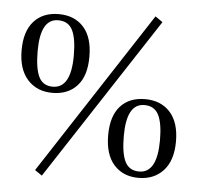

<svg xmlns="http://www.w3.org/2000/svg" viewBox="-56 -841 959 933"><g transform="rotate(5 424.0 -374.5)"><path d="M649 -350Q562 -350 562 -192Q562 -106 582.5 -66Q603 -26 651 -26Q739 -26 739 -186Q739 -269 718.5 -309.5Q698 -350 649 -350ZM486 -188.5Q486 -282 529.5 -330.5Q573 -379 650 -379Q727 -379 772 -329.5Q817 -280 817 -187Q817 -94 771.5 -44.5Q726 5 650.5 5Q575 5 530.5 -45Q486 -95 486 -188.5ZM701 -759 182 35 147 11 665 -784ZM196 -724Q109 -724 109 -567Q109 -481 129 -440.5Q149 -400 197 -400Q286 -400 286 -560Q286 -644 265.5 -684Q245 -724 196 -724ZM31 -563.5Q31 -656 75 -705Q119 -754 196 -754Q273 -754 317.5 -704.5Q362 -655 362 -560.5Q362 -466 317.5 -418Q273 -370 197.5 -370Q122 -370 76.5 -420.5Q31 -471 31 -563.5Z"/></g></svg>

Font: Ledger
Style: Regular
Weight: 400
Designer: Denis Masharov
Foundry: Denis Masharov
Version: 1.001